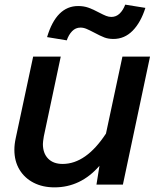

<svg xmlns="http://www.w3.org/2000/svg" viewBox="-20 -796 690 828"><path d="M165 -175Q165 -135 187.5 -112Q210 -89 250 -89Q351 -89 437 -220L508 -552H627L510 0H396L409 -81Q328 12 215 12Q164 12 125 -8Q86 -28 64 -64.5Q42 -101 42 -150Q42 -174 48 -201L123 -552H242L169 -208Q165 -184 165 -175ZM317 -770Q341 -770 361 -763Q381 -756 407 -742Q426 -732 437.5 -727.5Q449 -723 460 -723Q481 -723 496 -737.5Q511 -752 520 -776L607 -762Q587 -699 552 -663.5Q517 -628 469 -628Q447 -628 430 -634.5Q413 -641 385 -656Q366 -666 353 -671.5Q340 -677 327 -677Q306 -677 291 -661.5Q276 -646 268 -622L183 -636Q223 -770 317 -770Z"/></svg>

Font: Azeret Mono Medium
Style: Italic
Weight: 500
Italic angle: -12°
Designer: Martin Vácha
Foundry: Displaay
Version: Version 1.000; Glyphs 3.0.3, build 3074